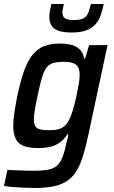

<svg xmlns="http://www.w3.org/2000/svg" viewBox="-32 -735 568 957"><path d="M142 202Q115 202 85.5 200.5Q56 199 31 197Q6 195 -12 192L5 112Q29 113 52.5 114Q76 115 97.5 115.5Q119 116 137 116Q183 116 211 110Q239 104 255 88Q271 72 281.5 43Q292 14 301 -31Q304 -39 306 -48Q308 -57 309 -65H303Q287 -39 265.5 -24Q244 -9 217.5 -3Q191 3 158 3Q115 3 87.5 -7Q60 -17 47 -42Q34 -67 34 -110Q34 -137 39.5 -173.5Q45 -210 54 -255Q70 -332 88.5 -383Q107 -434 131.5 -463.5Q156 -493 189 -505.5Q222 -518 267 -518Q294 -518 319.5 -512.5Q345 -507 363.5 -490.5Q382 -474 387 -444H393L412 -510H504L409 -66Q397 -9 384 35Q371 79 353 111Q335 143 308 163Q281 183 240.5 192.5Q200 202 142 202ZM216 -86Q241 -86 258 -90.5Q275 -95 288 -105.5Q301 -116 310 -133Q317 -144 324.5 -166Q332 -188 339 -214.5Q346 -241 351.5 -268.5Q357 -296 361 -319.5Q365 -343 365 -360Q366 -397 347.5 -412Q329 -427 289 -427Q256 -427 235 -421.5Q214 -416 201 -399.5Q188 -383 177.5 -349Q167 -315 155 -256Q146 -215 141.5 -186.5Q137 -158 137 -139Q137 -116 145 -104.5Q153 -93 170.5 -89.5Q188 -86 216 -86ZM325 -573Q281 -573 257 -582.5Q233 -592 223.5 -609.5Q214 -627 214 -650Q214 -665 217 -681.5Q220 -698 224 -715H286Q284 -702 281.5 -691.5Q279 -681 279 -672Q279 -654 291 -644.5Q303 -635 335 -635Q368 -635 384.5 -644Q401 -653 408 -671.5Q415 -690 421 -715H485Q479 -684 469.5 -658Q460 -632 443 -613Q426 -594 397.5 -583.5Q369 -573 325 -573Z"/></svg>

Font: Saira SemiCondensed Medium
Style: Italic
Weight: 500
Width: 4
Italic angle: -12°
Designer: Hector Gatti with collaboration of the Omnibus-Type team
Foundry: Omnibus-Type
Version: Version 1.101